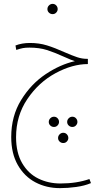

<svg xmlns="http://www.w3.org/2000/svg" viewBox="-20 -578 540 992"><path d="M450 368Q417 382 373.5 388Q330 394 290 394Q220 394 163 364Q106 334 72 274.5Q38 215 38 130Q38 22 89 -61Q140 -144 215.5 -194.5Q291 -245 367 -262Q352 -266 310 -285Q262 -307 222.5 -319.5Q183 -332 132 -332Q112 -332 98.5 -329.5Q85 -327 64 -320L60 -343Q93 -356 135 -356Q182 -356 222.5 -343.5Q263 -331 314 -308Q353 -291 378.5 -282.5Q404 -274 429 -274H434V-247Q354 -247 267 -200Q180 -153 121.5 -66.5Q63 20 63 131Q63 211 94.5 265Q126 319 178 344.5Q230 370 292 370Q376 370 442 347ZM232 52Q232 41 240 33Q248 25 259 25Q270 25 277.5 33Q285 41 285 52Q285 62 277.5 70Q270 78 259 78Q248 78 240 70.5Q232 63 232 52ZM327 52Q327 41 335 33Q343 25 354 25Q365 25 372.5 33Q380 41 380 52Q380 62 372.5 70Q365 78 354 78Q343 78 335 70.5Q327 63 327 52ZM280 135Q280 124 288 116Q296 108 307 108Q318 108 325.5 116Q333 124 333 135Q333 145 325.5 153Q318 161 307 161Q296 161 288 153.5Q280 146 280 135ZM225 -531Q225 -542 233 -550Q241 -558 252 -558Q263 -558 270.5 -550Q278 -542 278 -531Q278 -521 270.5 -513Q263 -505 252 -505Q241 -505 233 -512.5Q225 -520 225 -531Z"/></svg>

Font: Noto Sans Arabic CondThin
Style: Regular
Weight: 250
Width: 3
Designer: Nadine Chahine
Foundry: Monotype Imaging Inc.
Version: Version 1.001